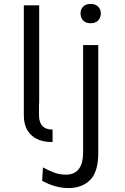

<svg xmlns="http://www.w3.org/2000/svg" viewBox="-20 -709 634 975"><path d="M101 -197.5V-682H179V-183.5ZM247 12H238Q200 12 168.8 -2.8Q137.5 -17.5 119.2 -47.5Q101 -77.5 101 -123V-611H178V-125Q178 -51 247 -51ZM328 246Q260.5 246 194 209L198 141Q228 157.5 256 167.8Q284 178 314 178Q401 178 402 67V-480H479V68Q479 163.5 437.8 204.8Q396.5 246 328 246ZM440 -591Q415 -591 402 -605.2Q389 -619.5 389 -641Q389 -661.5 402 -675.2Q415 -689 440 -689Q465 -689 478.5 -675.2Q492 -661.5 492 -641Q492 -619.5 478.5 -605.2Q465 -591 440 -591Z"/></svg>

Font: Betina Sans
Style: Regular
Weight: 400
Designer: Jonathan Pinhorn (font) & Cristiano Sobral (main changes)
Version: Version 2.001;April 28, 2021;FontCreator 13.0.0.2655 32-bit;